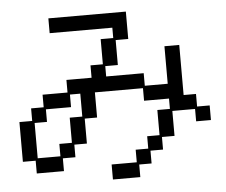

<svg xmlns="http://www.w3.org/2000/svg" viewBox="-55 -790 1111 943"><g transform="rotate(-5 500.0 -318.0)"><path d="M31 -231H94V-293H156V-355H279V-417H403V-478H464V-602H526V-653H217V-726H599V-591H537V-468H475V-417H660V-355H773V-540H846V-293H907V-231H969V-159H896V-220H784V-97H722V-35H660V28H599V90H464V16H588V-46H650V-107H711V-231H773V-282H650V-344H413V-220H352V-97H290V-35H228V28H94V-35H31ZM217 -46V-107H279V-231H341V-344H290V-282H166V-220H105V-46Z"/></g></svg>

Font: DotGothic16
Style: Regular
Weight: 400
Designer: Fontworks Inc.
Foundry: Fontworks Inc.
Version: Version 1.100